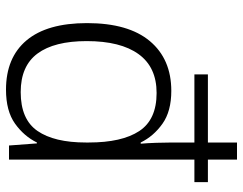

<svg xmlns="http://www.w3.org/2000/svg" viewBox="-105 -695 810 640"><g transform="rotate(90 300.0 -375.0)"><path d="M279 10Q172 10 114.5 -58.5Q57 -127 57 -260Q57 -398 117 -469.5Q177 -541 283 -541Q351 -541 392.5 -511.5Q434 -482 455 -439H459Q457 -462 456 -491Q455 -520 455 -544V-618H228V-663H455V-760H512V-663H587V-618H512V0H465L458 -93H455Q434 -50 392 -20Q350 10 279 10ZM287 -39Q378 -39 416.5 -95Q455 -151 455 -256V-266Q455 -376 417 -434Q379 -492 290 -492Q204 -492 160.5 -432Q117 -372 117 -259Q117 -151 158.5 -95Q200 -39 287 -39Z"/></g></svg>

Font: Noto Sans Lao Light
Style: Regular
Weight: 300
Designer: Monotype Design Team
Foundry: Monotype Imaging Inc.
Version: Version 2.003; ttfautohint (v1.8.4.7-5d5b)